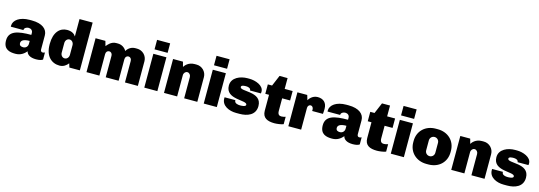

<svg xmlns="http://www.w3.org/2000/svg" viewBox="15 -1752 7850 2795"><g transform="rotate(15 3940.0 -354.5)"><path d="M312 -521H279C131 -521 39 -453 39 -368C39 -362 39 -357 40 -354H230V-358C230 -386 265 -405 294 -405C330 -405 359 -384 359 -345V-316C151 -316 24 -285 24 -143C24 -7 121 10 204 10C286 10 334 -31 369 -71C380 -23 427 10 516 10C568 10 599 0 617 -13V-120C606 -114 594 -111 582 -111C567 -111 551 -121 551 -148V-359C551 -451 473 -521 312 -521ZM359 -225V-181C359 -138 327 -111 291 -111C260 -111 231 -120 231 -159C231 -198 267 -225 359 -225Z M1175 0V-720H977V-458C956 -493 916 -521 845 -521C738 -521 652 -436 652 -261V-250C652 -75 749 10 870 10C931 10 971 -24 999 -59L1017 0ZM915 -396C950 -396 977 -365 977 -326V-181C977 -142 950 -111 915 -111C880 -111 853 -142 853 -181V-326C853 -365 880 -396 915 -396Z M1899 -521H1872C1815 -521 1767 -490 1740 -443C1715 -490 1666 -521 1609 -521H1582C1509 -521 1461 -459 1444 -437L1423 -511H1275V0H1469V-324C1469 -357 1490 -379 1517 -379C1544 -379 1565 -357 1565 -324V0H1759V-324C1759 -357 1780 -379 1807 -379C1834 -379 1855 -357 1855 -324V0H2049V-371C2049 -454 1982 -521 1899 -521Z M2343 -577V-720H2146V-577ZM2343 0V-510H2146V0Z M2795 -521H2767C2671 -521 2627 -460 2612 -437L2592 -511H2443V0H2641V-320C2641 -353 2665 -380 2694 -380C2723 -380 2747 -353 2747 -320V0H2945V-371C2945 -454 2878 -521 2795 -521Z M3239 -577V-720H3042V-577ZM3239 0V-510H3042V0Z M3593 -521H3562C3458 -521 3327 -472 3327 -349C3327 -134 3645 -217 3645 -142C3645 -112 3579 -111 3560 -111C3525 -111 3474 -120 3474 -163V-167H3312C3311 -164 3311 -161 3311 -158V-149C3311 -40 3425 10 3532 10H3584C3701 10 3821 -34 3821 -170C3821 -393 3500 -301 3500 -374C3500 -403 3555 -403 3574 -403C3602 -403 3644 -394 3644 -358H3808C3808 -362 3810 -370 3810 -384C3810 -478 3681 -521 3593 -521Z M4125 -674H4004L3935 -511H3871V-369H3927V-130C3927 -22 4002 11 4110 11C4144 11 4211 3 4244 -11V-123C4228 -116 4197 -111 4182 -111C4154 -111 4125 -121 4125 -180V-369H4245V-511H4125Z M4622 -521C4539 -521 4494 -452 4487 -437L4465 -511H4317V0H4510V-328C4510 -356 4529 -378 4553 -378C4576 -378 4595 -356 4595 -328V-304H4757L4759 -329C4760 -344 4761 -359 4761 -367V-384C4761 -468 4711 -521 4622 -521Z M5085 -521H5052C4904 -521 4812 -453 4812 -368C4812 -362 4812 -357 4813 -354H5003V-358C5003 -386 5038 -405 5067 -405C5103 -405 5132 -384 5132 -345V-316C4924 -316 4797 -285 4797 -143C4797 -7 4894 10 4977 10C5059 10 5107 -31 5142 -71C5153 -23 5200 10 5289 10C5341 10 5372 0 5390 -13V-120C5379 -114 5367 -111 5355 -111C5340 -111 5324 -121 5324 -148V-359C5324 -451 5246 -521 5085 -521ZM5132 -225V-181C5132 -138 5100 -111 5064 -111C5033 -111 5004 -120 5004 -159C5004 -198 5040 -225 5132 -225Z M5669 -674H5548L5479 -511H5415V-369H5471V-130C5471 -22 5546 11 5654 11C5688 11 5755 3 5788 -11V-123C5772 -116 5741 -111 5726 -111C5698 -111 5669 -121 5669 -180V-369H5789V-511H5669Z M6058 -577V-720H5861V-577ZM6058 0V-510H5861V0Z M6431 -521H6399C6247 -521 6134 -417 6134 -266V-245C6134 -95 6247 10 6399 10H6431C6583 10 6696 -93 6696 -245V-266C6696 -417 6583 -521 6431 -521ZM6415 -400C6454 -400 6484 -369 6484 -330V-181C6484 -142 6454 -111 6415 -111C6376 -111 6346 -142 6346 -181V-330C6346 -369 6376 -400 6415 -400Z M7124 -521H7096C7000 -521 6956 -460 6941 -437L6921 -511H6772V0H6970V-320C6970 -353 6994 -380 7023 -380C7052 -380 7076 -353 7076 -320V0H7274V-371C7274 -454 7207 -521 7124 -521Z M7625 -521H7594C7490 -521 7359 -472 7359 -349C7359 -134 7677 -217 7677 -142C7677 -112 7611 -111 7592 -111C7557 -111 7506 -120 7506 -163V-167H7344C7343 -164 7343 -161 7343 -158V-149C7343 -40 7457 10 7564 10H7616C7733 10 7853 -34 7853 -170C7853 -393 7532 -301 7532 -374C7532 -403 7587 -403 7606 -403C7634 -403 7676 -394 7676 -358H7840C7840 -362 7842 -370 7842 -384C7842 -478 7713 -521 7625 -521Z"/></g></svg>

Font: Chivo Light
Style: Bold
Weight: 900
Designer: Hector Gatti
Foundry: Omnibus-Type
Version: Version 1.003;PS 001.003;hotconv 1.0.70;makeotf.lib2.5.58329